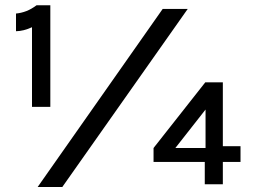

<svg xmlns="http://www.w3.org/2000/svg" viewBox="-20 -714 1005 744"><path d="M121.5 -693.5H175V-300H104V-608.5Q71.5 -593.5 42 -593V-661.5Q62.5 -663.5 82 -671Q101.5 -678.5 121.5 -693.5ZM126 10.5 610.5 -679.5H707.5L221.5 10.5ZM775.5 -395H843.5V-147.5H912V-86.5H843.5V0H773.5V-86.5H575V-140.5ZM776.5 -289.5 659.5 -140.5H776.5Z"/></svg>

Font: Karla
Style: Bold
Weight: 700
Designer: Jonathan Pinhorn
Version: Version 2.004; ttfautohint (v1.8.4.7-5d5b);gftools[0.9.33]